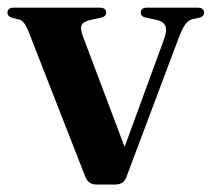

<svg xmlns="http://www.w3.org/2000/svg" viewBox="-20 -478 552 500"><path d="M280.5 2.5H230.5Q210 2.5 202 -18L53.5 -398Q43 -424 30 -427L12 -431.5Q-0.5 -435 -0.5 -445Q-0.5 -458 16 -458H240Q256.5 -458 256.5 -445Q256.5 -435 243 -432L222 -427.5Q197.5 -423 192.8 -413Q188 -403 197 -380.5L304.5 -95.5L406.5 -374Q416 -399.5 410.2 -411.5Q404.5 -423.5 382 -427.5L360 -432Q346.5 -435 346.5 -445Q346.5 -458 362.5 -458H495Q511.5 -458 511.5 -445Q511.5 -435 498 -431.5L482 -428.5Q470.5 -425.5 462.2 -414Q454 -402.5 444.5 -377L309 -16.5Q304.5 -5.5 297 -1.5Q289.5 2.5 280.5 2.5Z"/></svg>

Font: Fraunces 72pt S000 SemiBold
Style: Regular
Weight: 600
Version: Version 1.000; ttfautohint (v1.8.3)